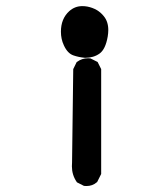

<svg xmlns="http://www.w3.org/2000/svg" viewBox="-20 -607 540 631"><path d="M216.3 -60.5Q216.3 -66.4 216.8 -72.8L220.7 -379.9L231.9 -402.8L233.4 -403.8Q249 -415.5 269.5 -415.5Q272.5 -415.5 277.3 -415L300.8 -403.3L312.5 -379.9V-35.2L299.3 -8.8L297.9 -7.8Q284.2 4.4 263.7 4.4Q260.7 4.4 255.9 3.9L232.9 -7.8L231.9 -9.3Q216.3 -32.2 216.3 -60.5ZM180.2 -502.9Q180.2 -545.4 207.5 -570.3Q226.1 -586.9 250.5 -586.9Q258.8 -586.9 267.1 -585.4Q301.3 -578.6 320.8 -554.2Q335.9 -536.1 335.9 -508.3Q335.9 -498.5 334 -486.8Q326.7 -444.8 307.1 -430.9Q287.6 -417 259.8 -417H259.3Q238.8 -418.9 221.7 -424.8Q202.1 -431.2 189.9 -458Q180.2 -478.5 180.2 -502.9Z"/></svg>

Font: Bakudai
Style: Bold
Weight: 700
Version: Version 1.48